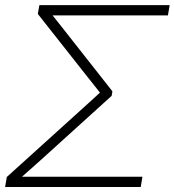

<svg xmlns="http://www.w3.org/2000/svg" viewBox="-36 -748 698 768"><path d="M-15.6 0 -8.8 -40 297.9 -317.4Q314.5 -332 330.8 -347.2Q347.2 -362.3 363.8 -377.4Q352.5 -392.1 340.8 -406.7Q329.1 -421.4 317.4 -436L115.2 -692.4L121.6 -727.5H642.6L635.7 -686.5H174.3Q196.8 -658.7 217.3 -632.3L413.6 -382.8L410.6 -364.7L130.9 -111.3Q111.3 -93.8 91.6 -76.2Q71.8 -58.6 51.8 -41H533.7L526.9 0Z"/></svg>

Font: Inter Display ExtraLight
Style: Italic
Weight: 200
Italic angle: -9.39999°
Designer: Rasmus Andersson
Foundry: rsms
Version: Version 4.000;git-a52131595